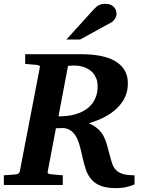

<svg xmlns="http://www.w3.org/2000/svg" viewBox="-33 -949 736 985"><path d="M657.2 -2.9Q634.3 6.8 612.3 11.5Q590.3 16.1 563 16.1Q516.6 16.1 486.8 5.4Q457 -5.4 438 -26.1Q418.9 -46.9 408.2 -77.1Q397.5 -107.4 389.2 -147Q385.7 -161.6 382.1 -178Q378.4 -194.3 373.3 -210.4Q368.2 -226.6 361.1 -241.2Q354 -255.9 343.5 -267.3Q333 -278.8 319.1 -285.4Q305.2 -292 286.1 -292Q279.8 -292 271 -291.5Q262.2 -291 253.9 -291L211.9 -69.8Q210.4 -61.5 214.4 -58.8Q218.3 -56.2 228 -55.2Q236.8 -54.2 247.1 -53.2Q255.4 -52.2 266.6 -51.5Q277.8 -50.8 289.1 -49.8V0H-13.2V-49.8Q-2 -50.8 8.5 -51.3Q19 -51.8 27.3 -52.7Q37.1 -53.7 45.9 -54.2Q55.2 -55.2 60.8 -58.1Q66.4 -61 68.8 -70.8L170.9 -601.1Q173.3 -609.4 168.5 -612.3Q163.6 -615.2 153.8 -616.2Q144.5 -616.7 135.3 -617.7Q127 -618.7 116.7 -619.4Q106.4 -620.1 96.2 -621.1V-670.9H384.8Q435.1 -670.9 478.5 -663.1Q522 -655.3 554.2 -637.5Q586.4 -619.6 604.7 -591.1Q623 -562.5 623 -521Q623 -481.4 607.7 -449.5Q592.3 -417.5 565.4 -392.1Q538.6 -366.7 502 -347.9Q465.3 -329.1 422.9 -316.9Q451.7 -303.7 469.2 -287.8Q486.8 -272 497.6 -252.2Q508.3 -232.4 514.9 -208.7Q521.5 -185.1 528.8 -157.2Q535.6 -130.9 542.2 -110.8Q548.8 -90.8 561.8 -77.1Q574.7 -63.5 596.9 -56.6Q619.1 -49.8 657.2 -49.8ZM467.8 -505.9Q467.8 -530.3 460.4 -547.9Q453.1 -565.4 441.7 -577.4Q430.2 -589.4 416 -596.7Q401.9 -604 387.7 -607.7Q373.5 -611.3 361.1 -612.3Q348.6 -613.3 340.8 -612.8L315.9 -610.8L267.1 -352.1H273.9Q278.3 -352.1 282.2 -352.5Q287.1 -352.5 292 -353Q311 -353.5 331.5 -357.4Q352.1 -361.3 371.6 -368.7Q391.1 -376 408.4 -387.7Q425.8 -399.4 439 -416.3Q452.1 -433.1 460 -455.3Q467.8 -477.5 467.8 -505.9ZM564.9 -876.5Q564.9 -871.6 563 -865.5Q561 -859.4 557.4 -853.5Q553.7 -847.7 549.1 -842.5Q544.4 -837.4 538.6 -834.5L377.9 -746.1H307.6L444.8 -897.5Q453.1 -906.7 460.2 -912.8Q467.3 -918.9 474.6 -922.6Q481.9 -926.3 489.7 -927.7Q497.6 -929.2 507.8 -929.2Q523.9 -929.2 534.9 -924.3Q545.9 -919.4 552.5 -911.9Q559.1 -904.3 562 -894.8Q564.9 -885.3 564.9 -876.5Z"/></svg>

Font: Charis SIL Phon
Style: Bold Italic
Weight: 700
Italic angle: -11°
Foundry: SIL International
Version: Version 5.000